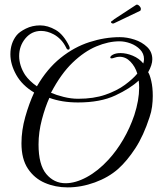

<svg xmlns="http://www.w3.org/2000/svg" viewBox="-20 -769 682 832"><path d="M273 43Q220 43 174.5 23.5Q129 4 101 -38Q73 -80 73 -148Q73 -204 89.5 -262.5Q106 -321 128 -368Q76 -399 50.5 -444.5Q25 -490 25 -534Q25 -582 52 -616Q64 -631 92 -645Q120 -659 154 -659Q187 -659 221 -639.5Q255 -620 280 -569Q282 -563 282 -562Q282 -554 276 -554Q270 -554 267 -562Q256 -584 242 -598Q228 -612 213 -620Q185 -635 158 -635Q117 -635 90 -602.5Q63 -570 63 -526Q63 -506 69.5 -485Q76 -464 89 -444Q98 -431 111 -418.5Q124 -406 140 -395Q184 -471 242.5 -518Q301 -565 367.5 -586.5Q434 -608 499 -608Q530 -608 562.5 -597.5Q595 -587 617.5 -565.5Q640 -544 640 -512Q640 -488 622 -456Q629 -446 635.5 -418Q642 -390 642 -353Q642 -331 639 -307.5Q636 -284 628 -261Q602 -181 566.5 -126.5Q531 -72 492 -37Q450 0 391 21.5Q332 43 273 43ZM319 -341Q386 -341 436.5 -358.5Q487 -376 521.5 -401.5Q556 -427 575 -450Q566 -480 545.5 -501.5Q525 -523 498 -523Q487 -523 476 -519Q469 -516 463 -516Q458 -516 458 -520Q458 -526 469 -532Q482 -539 502 -539Q528 -539 555.5 -527.5Q583 -516 601 -494Q604 -505 604 -513Q604 -537 587 -554.5Q570 -572 545.5 -581Q521 -590 498 -590Q450 -590 397.5 -568Q345 -546 294.5 -497.5Q244 -449 201 -367Q224 -357 256 -349Q288 -341 319 -341ZM264 25Q307 25 356 -1.5Q405 -28 450 -77Q485 -115 514 -164.5Q543 -214 562 -270Q583 -335 583 -389Q583 -397 582.5 -405Q582 -413 581 -420Q545 -386 480 -355.5Q415 -325 318 -325Q248 -325 194 -345Q176 -306 161.5 -251Q147 -196 147 -143Q147 -55 180.5 -15Q214 25 264 25ZM470 -667Q466 -667 463 -669.5Q460 -672 461 -674Q461 -677 464 -677Q470 -682 476 -686.5Q482 -691 489 -695L570 -748Q571 -749 573 -749Q579 -749 585.5 -741.5Q592 -734 590 -727Q590 -724 587 -722L474 -668Z"/></svg>

Font: Gwendolyn
Style: Bold
Weight: 700
Designer: Robert E. Leuschke
Foundry: Robert E. Leuschke
Version: Version 1.010; ttfautohint (v1.8.3)